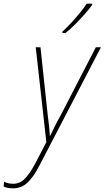

<svg xmlns="http://www.w3.org/2000/svg" viewBox="-134 -785 571 1048"><path d="M-63 243Q-95 243 -114 233L-112 207Q-102 212 -90 215Q-78 218 -61 218Q-27 218 0 192Q27 166 58 108L119 -9L61 -527H87L126 -161Q131 -125 134 -95.5Q137 -66 138 -44H140Q151 -66 165.5 -96Q180 -126 199 -159L389 -527H417L81 119Q49 181 16 212Q-17 243 -63 243ZM206 -612Q230 -633 255.5 -661Q281 -689 303.5 -716.5Q326 -744 339 -765H369V-758Q353 -736 328.5 -708Q304 -680 276.5 -652.5Q249 -625 224 -605H207Z"/></svg>

Font: Noto Sans SemiCondensed Thin
Style: Italic
Weight: 100
Width: 4
Italic angle: -12°
Designer: Monotype Design Team
Foundry: Monotype Imaging Inc.
Version: Version 2.013; ttfautohint (v1.8.4.7-5d5b)